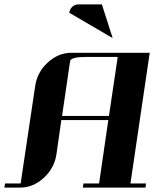

<svg xmlns="http://www.w3.org/2000/svg" viewBox="-20 -856 703 876"><path d="M0 0 2.9 -19H74.2L140.1 -460.9Q148.9 -525.4 196.8 -569.8Q246.1 -615.2 305.2 -615.2H663.1L575.2 -19H646L644 0H357.9L360.8 -19H432.1L474.1 -308.1H259.8L237.8 -153.8Q229 -90.3 180.2 -44.9Q131.3 0 71.8 0ZM263.2 -327.1H477.1L517.1 -596.2H374Q302.7 -596.2 299.8 -577.1ZM295.9 -797.9Q298.8 -815.4 310.1 -825.2Q322.3 -835.9 336.9 -835.9H444.8L494.1 -682.1Z"/></svg>

Font: Hjet
Style: Italic
Weight: 400
Designer: T. Christopher White
Version: Version 1.2